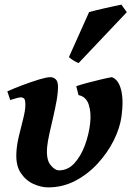

<svg xmlns="http://www.w3.org/2000/svg" viewBox="-20 -791 577 831"><path d="M505.9 -287.1Q499 -236.8 472.2 -183.1Q445.3 -129.4 402.8 -83.3Q360.4 -37.1 305.9 -8.5Q251.5 20 188.5 20Q158.7 20 125.7 5.6Q92.8 -8.8 70.6 -41.3Q48.3 -73.7 50.8 -127.9Q52.2 -163.1 62 -202.9Q71.8 -242.7 80.8 -278.6Q89.8 -314.5 89.8 -336.9Q89.8 -359.4 84.2 -364.5Q78.6 -369.6 69.8 -369.6Q64.5 -369.6 53.5 -366.7Q42.5 -363.8 33.4 -360.8Q24.4 -357.9 24.4 -357.9L11.7 -395.5Q39.6 -408.2 77.1 -422.4Q114.7 -436.5 148.4 -446.8Q182.1 -457 197.3 -457Q211.4 -457 221.2 -447.8Q231 -438.5 231 -416Q231 -388.2 224.6 -353.3Q218.3 -318.4 209.7 -282Q201.2 -245.6 193.8 -212.6Q186.5 -179.7 184.1 -155.8Q179.2 -101.1 198.2 -77.4Q217.3 -53.7 235.4 -53.7Q274.4 -53.7 302.5 -85Q330.6 -116.2 347.7 -162.8Q364.7 -209.5 370.1 -256.3Q375.5 -303.7 364 -338.4Q352.5 -373 319.8 -379.4L310.1 -418Q329.6 -424.8 359.1 -432.6Q388.7 -440.4 417.7 -447.3Q446.8 -454.1 463.9 -457Q492.2 -447.3 503.9 -403.1Q515.6 -358.9 505.9 -287.1ZM528.8 -738.3 320.3 -518.1Q312.5 -520.5 299.6 -528.3Q286.6 -536.1 278.3 -543.9L365.7 -738.8Q374 -741.2 392.8 -745.8Q411.6 -750.5 434.1 -755.6Q456.5 -760.7 476.3 -764.9Q496.1 -769 505.4 -771Z"/></svg>

Font: Gentium Book Plus
Style: Bold Italic
Weight: 700
Italic angle: -8°
Designer: Victor Gaultney, Annie Olsen, Iska Routamaa, Becca Hirsbrunner
Foundry: SIL International
Version: Version 6.101